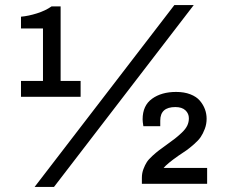

<svg xmlns="http://www.w3.org/2000/svg" viewBox="-20 -718 890 750"><path d="M115.2 12.2 661.1 -698.2H736.8L190.9 12.2ZM62 -339.8V-401.9H147.9V-606.9H62V-652.8Q90.8 -655.3 124.3 -665.8Q157.7 -676.3 181.2 -692.9H216.8V-401.9H294.9V-339.8ZM534.2 0V-23.9Q534.2 -41.5 540.3 -57.6Q546.4 -73.7 553.5 -84.7Q560.5 -95.7 575.9 -109.6Q591.3 -123.5 600.8 -130.6Q610.4 -137.7 629.9 -151.9Q653.3 -168.9 663.6 -176.8Q673.8 -184.6 689.5 -199.2Q705.1 -213.9 711.4 -227.3Q717.8 -240.7 717.8 -255.9Q717.8 -274.4 704.3 -287.1Q690.9 -299.8 665 -299.8Q606 -299.8 606 -247.1V-225.1H540Q537.1 -242.7 537.1 -252Q537.1 -305.7 574 -332.3Q610.8 -358.9 668 -358.9Q699.7 -358.9 723.6 -349.6Q747.6 -340.3 760.7 -324.7Q773.9 -309.1 780.5 -291.3Q787.1 -273.4 787.1 -253.9Q787.1 -233.4 780 -214.6Q772.9 -195.8 763.9 -182.6Q754.9 -169.4 737.5 -154.3Q720.2 -139.2 708.5 -130.9Q696.8 -122.6 675.8 -108.9Q632.8 -78.6 619.1 -62H789.1V0Z"/></svg>

Font: Archivo Medium
Style: Regular
Weight: 500
Designer: Hector Gatti
Foundry: Omnibus-Type
Version: Version 2.001